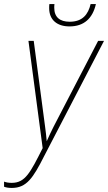

<svg xmlns="http://www.w3.org/2000/svg" viewBox="-41 -915 532 945"><path d="M301 -785C373 -785 415 -825 431 -895H405C393 -844 365 -808 302 -808C253 -808 226 -831 226 -877C226 -882 226 -886 227 -895H202C201 -889 201 -881 201 -875C201 -817 240 -785 301 -785ZM17 10C90 10 122 -39 177 -148L471 -714H442L222 -290C211 -269 200 -244 189 -220C187 -245 184 -267 181 -291L125 -714H99L169 -186C108 -65 83 -15 17 -15C2 -15 -10 -17 -21 -21V4C-11 8 2 10 17 10Z"/></svg>

Font: Noto Sans Condensed Thin
Style: Italic
Weight: 100
Width: 3
Italic angle: -12°
Designer: Monotype Design Team
Foundry: Monotype Imaging Inc.
Version: Version 2.013